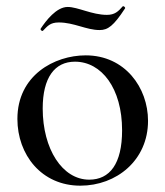

<svg xmlns="http://www.w3.org/2000/svg" viewBox="-20 -574 523 607"><path d="M318 -527C271 -527 226 -552 194 -552C158 -552 125 -508 109 -484C106 -480 113 -474 116 -477C130 -491 138 -503 166 -503C214 -503 253 -479 295 -479C321 -479 339 -492 375 -547C378 -550 371 -556 368 -554C354 -538 343 -527 318 -527ZM234 13C348 13 448 -67 448 -192C448 -297 375 -399 251 -399C152 -399 35 -336 35 -198C35 -85 111 13 234 13ZM262 -6C177 -6 115 -103 115 -231C115 -329 153 -379 217 -379C301 -379 366 -295 366 -162C366 -56 327 -6 262 -6Z"/></svg>

Font: Cormorant Infant Book
Style: Regular
Weight: 500
Designer: Christian Thalmann (Catharsis Fonts)
Version: Version 1.000;PS 002.000;hotconv 1.0.88;makeotf.lib2.5.64775